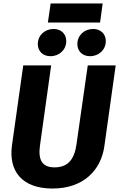

<svg xmlns="http://www.w3.org/2000/svg" viewBox="-20 -1070 687 1107"><path d="M557 -940 572 -1050H272L256 -940ZM271 -746C322 -746 362 -783 362 -833C362 -874 333 -903 289 -903C238 -903 198 -866 198 -816C198 -775 227 -746 271 -746ZM499 -746C550 -746 590 -783 590 -833C590 -874 561 -903 517 -903C466 -903 426 -866 426 -816C426 -775 455 -746 499 -746ZM647 -693H486L421 -238C409 -150 370 -105 295 -105C223 -105 198 -147 211 -235L275 -693H114L49 -232C29 -86 104 17 283 17C460 17 563 -88 582 -229Z"/></svg>

Font: Fira Sans
Style: Bold Italic
Weight: 700
Italic angle: -8°
Designer: bBox Type GmbH & Carrois Corporate GbR & Edenspiekermann AG
Foundry: bBox Type GmbH & Carrois Corporate GbR & Edenspiekermann AG
Version: Version 4.301;PS 004.301;hotconv 1.0.88;makeotf.lib2.5.64775